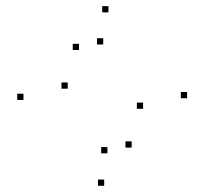

<svg xmlns="http://www.w3.org/2000/svg" viewBox="-20 -575 660 617"><path d="M581.2 -259.4V-279.4H561.2V-259.4ZM328.4 -535.3V-555.3H308.4V-535.3ZM55.4 -253.8V-273.8H35.4V-253.8ZM314.8 22V2H294.8V22ZM197.6 -290V-310H177.6V-290ZM233.8 -414.2V-434.2H213.8V-414.2ZM311.7 -432.1V-452.1H291.7V-432.1ZM439.8 -225.3V-245.3H419.8V-225.3ZM403.1 -100.7V-120.7H383.1V-100.7ZM325.2 -82.3V-102.3H305.2V-82.3Z"/></svg>

Font: Monaspace Argon Dots Var
Style: Regular
Weight: 400
Designer: Riley Cran and the Lettermatic Team
Version: Version 1.100 (Monaspace Argon Dots)